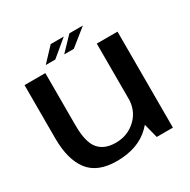

<svg xmlns="http://www.w3.org/2000/svg" viewBox="-160 -864 1015 1023"><g transform="rotate(-30 348.0 -353.0)"><path d="M522 0H621.5V-590.5H494V-109ZM178 -591.5H50V-263Q50 -134 103.2 -64.2Q156.5 5.5 275 5.5Q406.5 5.5 481.8 -69Q557 -143.5 557 -219.5L494.5 -256Q494.5 -179 443.2 -130.5Q392 -82 319 -82Q248 -82 213 -124.5Q178 -167 178 -270ZM315 -627.5H374L478 -711H395ZM201.5 -627.5H260L360.5 -711H280Z"/></g></svg>

Font: Anybody SemiExpanded Medium
Style: Regular
Weight: 500
Width: 6
Version: Version 1.113;gftools[0.9.25]